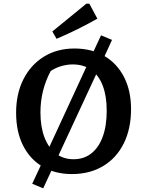

<svg xmlns="http://www.w3.org/2000/svg" viewBox="-20 -940 785 1049"><path d="M283 -55 216 89 156 64 225 -84ZM373 11Q280 11 211.5 -30Q143 -71 105.5 -146Q68 -221 68 -324Q68 -428 108 -507Q148 -586 220 -630.5Q292 -675 387 -675Q481 -675 550.5 -634Q620 -593 658 -518.5Q696 -444 696 -344Q696 -237 656.5 -157Q617 -77 544 -33Q471 11 373 11ZM382 -70Q438 -70 478.5 -101.5Q519 -133 541 -192.5Q563 -252 563 -335Q563 -415 541.5 -471.5Q520 -528 478.5 -558Q437 -588 378 -588Q347 -588 315.5 -579Q284 -570 257 -552Q201 -447 201 -326Q201 -247 223 -189.5Q245 -132 285.5 -101Q326 -70 382 -70ZM471 -616 532 -747 592 -722 531 -589ZM225 -84 471 -616 531 -589 283 -55ZM289 -728 266 -768 452 -920H468L512 -838Q457 -807 401.5 -779.5Q346 -752 289 -728Z"/></svg>

Font: Piazzolla Thin
Style: Bold
Weight: 700
Version: Version 2.005